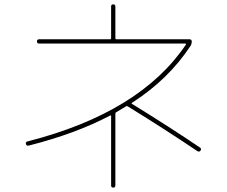

<svg xmlns="http://www.w3.org/2000/svg" viewBox="-20 -810 1040 880"><path d="M111.3 -142.6Q101.6 -140.6 98.6 -150.4Q96.7 -160.2 107.4 -162.1Q622.1 -293.9 832 -605.5Q833 -606.4 832 -608.4Q831.1 -610.4 830.1 -610.4H159.2Q149.4 -610.4 149.4 -620.1Q149.4 -629.9 159.2 -629.9H484.4Q489.3 -629.9 489.3 -634.8V-780.3Q489.3 -790 499 -790Q508.8 -790 508.8 -780.3V-634.8Q508.8 -629.9 513.7 -629.9H848.6Q858.4 -629.9 858.9 -620.1Q859.4 -610.4 854.5 -601.6Q752.9 -446.3 585 -338.9Q583 -337.9 583 -336.4Q583 -335 585 -334Q760.7 -225.6 896.5 -133.8Q904.3 -128.9 899.4 -120.1Q894.5 -112.3 884.8 -117.2Q740.2 -214.8 567.4 -321.3Q561.5 -325.2 558.6 -323.2Q516.6 -297.9 511.7 -294.9Q508.8 -293.9 508.8 -289.1V40Q508.8 49.8 499 49.8Q489.3 49.8 489.3 40V-278.3Q489.3 -282.2 484.4 -280.3Q327.1 -197.3 111.3 -142.6Z"/></svg>

Font: Rounded Mgen+ 1mn thin
Style: Regular
Weight: 100
Designer: [Source Han Sans]
Ryoko NISHIZUKA  (kana & ideographs); Paul D. Hunt (Latin, Greek & Cyrillic); Wenlong ZHANG  (bopomofo
Version: Version 1.059.20150602